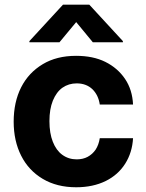

<svg xmlns="http://www.w3.org/2000/svg" viewBox="-20 -792 627 823"><path d="M306.6 10.7Q223.6 10.7 163.1 -25.4Q102.5 -61.5 70.8 -124.5Q38.6 -188 38.6 -270.5Q38.6 -354.5 70.8 -418Q102.5 -480.5 163.6 -517.1Q223.1 -552.7 306.2 -552.7Q378.9 -552.7 431.2 -526.9Q484.4 -500.5 516.1 -453.6Q547.4 -407.2 550.3 -343.8H407.7Q401.9 -384.3 376 -409.7Q349.6 -434.6 308.6 -434.6Q274.4 -434.6 247.6 -416Q221.7 -397.5 206.5 -360.4Q191.9 -324.2 191.9 -272.9Q191.9 -220.7 206.5 -184.1Q221.2 -147 247.1 -128.4Q273.9 -108.9 308.6 -108.9Q335.4 -108.9 355.5 -119.6Q376.5 -130.9 390.1 -150.9Q403.3 -171.4 407.7 -199.7H550.3Q546.9 -138.2 516.6 -90.3Q486.3 -42.5 433.1 -16.1Q378.4 10.7 306.6 10.7ZM506.8 -610.8H377.9L306.6 -697.3L234.9 -610.8H106V-615.7L250 -772H362.8L506.8 -615.7Z"/></svg>

Font: My Font
Style: Bold
Weight: 500
Designer: Rasmus Andersson
Foundry: rsms
Version: Version 0.001